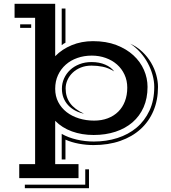

<svg xmlns="http://www.w3.org/2000/svg" viewBox="-20 -701 894 1004"><path d="M163.6 157.2V-607.9H56.2V-681.2H268.6V-407.2Q304.2 -443.8 355.2 -464.8Q406.2 -485.8 466.3 -485.8Q535.2 -485.8 588.1 -465.6Q641.1 -445.3 677.5 -411.9Q713.9 -378.4 732.7 -335.4Q751.5 -292.5 751.5 -246.6Q751.5 -187 731 -140.4Q710.4 -93.8 673.1 -61.5Q635.7 -29.3 584 -12.2Q532.2 4.9 469.7 4.9Q407.7 4.9 356 -13.9Q304.2 -32.7 268.6 -69.3V157.2H390.6V230.5H80.6V157.2ZM302.7 -656.2H322.3V-477.5Q317.9 -475.6 312.3 -472.2Q306.6 -468.8 302.7 -464.8ZM85.4 -573.7H143.1V-555.2H85.4ZM302.7 -1Q336.9 18.6 380.9 28.8Q424.8 39.1 470.7 39.1Q536.1 39.1 593.8 20.8Q651.4 2.4 694.1 -33.4Q736.8 -69.3 761.7 -122.8Q786.6 -176.3 786.6 -246.6Q786.6 -276.9 777.8 -308.8Q769 -340.8 752.9 -370.8Q736.8 -400.9 713.4 -427.2Q689.9 -453.6 660.6 -472.7Q697.3 -456.1 724.6 -429.9Q752 -403.8 770 -373Q788.1 -342.3 797.1 -309.3Q806.2 -276.4 806.2 -246.6Q806.2 -177.7 782.5 -121.6Q758.8 -65.4 714.8 -25.6Q670.9 14.2 608.6 35.9Q546.4 57.6 469.2 57.6Q431.2 57.6 392.8 50.5Q354.5 43.5 322.3 29.3V132.8H302.7ZM268.6 -236.8Q268.6 -197.8 284.7 -167Q300.8 -136.2 328.4 -114.7Q356 -93.3 393.1 -81.8Q430.2 -70.3 472.2 -70.3Q511.7 -70.3 543.7 -82.5Q575.7 -94.7 598.4 -117.2Q621.1 -139.6 633.3 -171.6Q645.5 -203.6 645.5 -242.7Q645.5 -279.8 631.1 -310.8Q616.7 -341.8 591.8 -363.8Q566.9 -385.7 533 -397.9Q499 -410.2 460 -410.2Q419.4 -410.2 384.5 -397.9Q349.6 -385.7 324 -363Q298.3 -340.3 283.4 -308.3Q268.6 -276.4 268.6 -236.8ZM303.7 -237.3Q303.7 -265.1 314.9 -290.5Q326.2 -315.9 346.4 -335Q366.7 -354 395.3 -365.2Q423.8 -376.5 458.5 -376.5Q499.5 -376.5 530.3 -363Q561 -349.6 577.1 -327.6Q546.4 -346.2 517.1 -352.1Q487.8 -357.9 458.5 -357.9Q427.7 -357.9 402.8 -347.9Q377.9 -337.9 360.4 -321.3Q342.8 -304.7 333 -283.2Q323.2 -261.7 323.2 -238.8Q323.2 -194.3 346.2 -162.1Q369.1 -129.9 419.4 -106.4Q393.6 -111.8 372.3 -123.3Q351.1 -134.8 335.7 -151.6Q320.3 -168.5 312 -189.9Q303.7 -211.4 303.7 -237.3ZM425.8 264.6V184.6H445.3V283.2H109.9V264.6Z"/></svg>

Font: Vast Shadow
Style: Regular
Weight: 400
Designer: Nicole Fally
Foundry: Nicole Fally
Version: Version 1.002